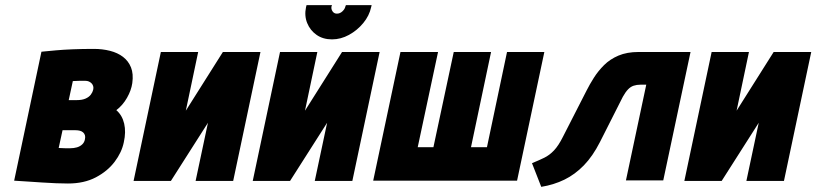

<svg xmlns="http://www.w3.org/2000/svg" viewBox="-20 -702 3172 746"><path d="M432 -274Q457 -293 473.5 -322Q490 -351 494 -379Q499 -415 489 -440Q479 -465 458 -481Q437 -497 407.5 -504.5Q378 -512 345 -512Q301 -512 263.5 -510.5Q226 -509 198.5 -506.5Q171 -504 156 -502.5Q141 -501 141 -501L35 0Q35 0 50.5 1Q66 2 90 3.5Q114 5 142.5 7Q171 9 198 10Q225 11 244 11Q307 11 352.5 -13Q398 -37 425.5 -73.5Q453 -110 461 -149Q470 -189 462.5 -221.5Q455 -254 432 -274ZM312 -388Q319 -388 325 -385.5Q331 -383 335.5 -378.5Q340 -374 342 -367.5Q344 -361 342 -353Q340 -344 333 -334.5Q326 -325 312.5 -319Q299 -313 278 -313H247L263 -387Q269 -387 275.5 -387.5Q282 -388 288 -388Q294 -388 300 -388Q306 -388 312 -388ZM253 -126Q249 -126 244 -126Q239 -126 233 -126Q227 -126 220.5 -126.5Q214 -127 208 -127L223 -196H274Q283 -196 290.5 -194Q298 -192 303 -187.5Q308 -183 310 -176.5Q312 -170 310 -161Q308 -149 299.5 -141Q291 -133 279 -129.5Q267 -126 253 -126Z M750 -500H605L499 1H644L788 -225L740 1H886L992 -500H846L702 -272Z M1424 -682H1324L1322 -677Q1320 -667 1310.5 -658Q1301 -649 1289 -649Q1278 -649 1272 -658Q1266 -667 1268 -677L1270 -682H1171L1169 -674Q1162 -641 1173.5 -612.5Q1185 -584 1210 -566.5Q1235 -549 1270 -549Q1304 -549 1336 -566.5Q1368 -584 1391.5 -612.5Q1415 -641 1422 -674ZM1213 -500H1068L962 1H1107L1251 -225L1203 1H1349L1455 -500H1309L1165 -272Z M1950 -500 1872 -130H1810L1888 -500H1743L1664 -130H1603L1682 -500H1536L1430 0H1989L2095 -500Z M2461 -500Q2416 -500 2383 -486Q2350 -472 2327 -449Q2304 -426 2287.5 -400Q2271 -374 2259 -350L2167 -170Q2150 -136 2132.5 -117.5Q2115 -99 2094.5 -89Q2074 -79 2047 -68L2083 24Q2132 16 2173 -4Q2214 -24 2248.5 -59.5Q2283 -95 2311 -150L2400 -326Q2410 -344 2420 -354.5Q2430 -365 2442 -369Q2454 -373 2469 -373H2491L2412 -1H2557L2663 -500Z M2890 -500H2745L2639 1H2784L2928 -225L2880 1H3026L3132 -500H2986L2842 -272Z"/></svg>

Font: Advent Pro ExtraBold
Style: Italic
Weight: 800
Italic angle: -12°
Version: Version 3.000